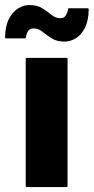

<svg xmlns="http://www.w3.org/2000/svg" viewBox="-60 -760 380 780"><path d="M214.5 -520V-5Q214.5 0 209.5 0H49.5Q44.5 0 44.5 -5V-520Q44.5 -525 49.5 -525H209.5Q214.5 -525 214.5 -520ZM76.5 -644.5Q60.5 -644.5 53.5 -632.8Q46.5 -621 45.5 -608.5Q45 -604 40.5 -604H-34.5Q-39.5 -604 -39.5 -608.5Q-38.5 -655.5 -23.2 -684.2Q-8 -713 14.2 -726.2Q36.5 -739.5 59 -739.5Q91.5 -739.5 112.2 -726.2Q133 -713 149.5 -699.5Q166 -686 185 -686Q200.5 -686 207.5 -697.8Q214.5 -709.5 216 -721.5Q216.5 -726.5 221 -726.5H295.5Q300.5 -726.5 300.5 -721.5Q299.5 -674.5 284.5 -645.8Q269.5 -617 247.2 -604Q225 -591 202.5 -591Q170.5 -591 149.5 -604.5Q128.5 -618 112.2 -631.2Q96 -644.5 76.5 -644.5Z"/></svg>

Font: MFEK Sans
Style: Bold
Weight: 700
Designer: Owen Earl
Foundry: indestructible type*
Version: Version 0.001; ttfautohint (v1.8.4.7-5d5b)